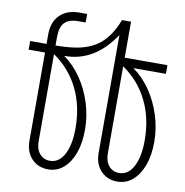

<svg xmlns="http://www.w3.org/2000/svg" viewBox="-93 -788 1010 1051"><g transform="rotate(10 412.0 -262.5)"><path d="M550.5 -452Q642 -388.5 689.5 -291.8Q737 -195 737 -72.5Q737 19.5 708.2 73.2Q679.5 127 629.5 127Q593.5 127 572 101.2Q550.5 75.5 550.5 33ZM166 -452Q257.5 -388.5 305 -291.8Q352.5 -195 352.5 -72.5Q352.5 19.5 323.8 73.2Q295 127 245 127Q209 127 187.5 101.2Q166 75.5 166 33ZM788 -452V-500H550.5V-700H500.5Q483 -655.5 461.5 -622.2Q440 -589 412.5 -565.5Q385 -542 349.5 -527.5Q314 -513 268.5 -506.5Q223 -500 166 -500V-547Q166 -602 189.8 -627.2Q213.5 -652.5 265.5 -652.5H306.5V-700H264.5Q195 -700 155.5 -660.8Q116 -621.5 116 -552.5V-500H25V-452H116V39Q116 99.5 151.2 137.2Q186.5 175 243 175Q291.5 175 328 143.8Q364.5 112.5 384.8 56.8Q405 1 405 -73Q405 -148.5 382.5 -220.5Q360 -292.5 319 -352.8Q278 -413 222.5 -452Q307.5 -452 376.5 -493Q445.5 -534 500.5 -617V39Q500.5 99.5 535.8 137.2Q571 175 627.5 175Q676 175 712.5 143.8Q749 112.5 769.5 56.8Q790 1 790 -73Q790 -148.5 767.2 -220.5Q744.5 -292.5 703.5 -352.8Q662.5 -413 607 -452Z"/></g></svg>

Font: Overused Grotesk Light
Style: Regular
Weight: 300
Designer: RandomMaerks
Version: Version 0.005